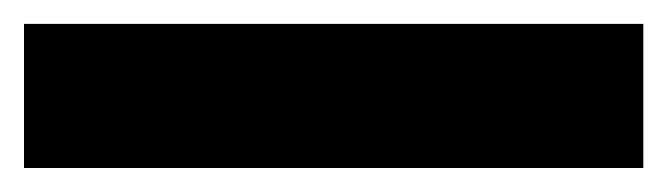

<svg xmlns="http://www.w3.org/2000/svg" viewBox="-20 26 556 160"><path d="M516.1 166H0V45.9H516.1Z"/></svg>

Font: Creato Display Black
Style: Regular
Weight: 900
Version: Version 1.000